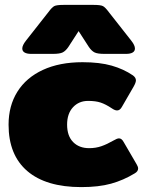

<svg xmlns="http://www.w3.org/2000/svg" viewBox="-20 -749 600 784"><path d="M71 -551Q71 -564 86 -583L178 -700Q192 -719 201.5 -724Q211 -729 239 -729H363Q391 -729 400.5 -724Q410 -719 424 -700L516 -583Q531 -564 531 -551Q531 -540 521.5 -534.5Q512 -529 495 -529H406Q378 -529 366 -535Q354 -541 343 -557L301 -622L259 -557Q248 -541 236 -535Q224 -529 196 -529H107Q90 -529 80.5 -534.5Q71 -540 71 -551ZM15 -240Q15 -317 51 -374.5Q87 -432 155 -463.5Q223 -495 317 -495Q387 -495 436 -481Q485 -467 523 -441Q535 -432 535 -421Q535 -412 526 -396L478 -313Q470 -298 458 -298Q449 -298 436 -307Q412 -323 391.5 -330Q371 -337 340 -337Q302 -337 278 -311Q254 -285 254 -240Q254 -194 278.5 -169Q303 -144 344 -144Q371 -144 394 -152Q417 -160 443 -175Q458 -184 466 -184Q477 -184 485 -169L538 -78Q544 -68 544 -61Q544 -49 530 -41Q484 -13 433.5 1Q383 15 312 15Q168 15 91.5 -50.5Q15 -116 15 -240Z"/></svg>

Font: Mitr
Style: Bold
Weight: 700
Designer: Thanarat Vachiruckul
Foundry: Cadson Demak
Version: Version 1.003